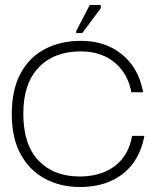

<svg xmlns="http://www.w3.org/2000/svg" viewBox="-20 -736 633 766"><path d="M298 10Q221 10 159.5 -23Q98 -56 62.5 -120.5Q27 -185 27 -281Q27 -378 62 -443Q97 -508 159.5 -540.5Q222 -573 302 -573Q368 -573 419 -549Q470 -525 504.5 -479.5Q539 -434 551 -368H504Q494 -421 465.5 -457.5Q437 -494 395.5 -512.5Q354 -531 302 -531Q196 -531 134.5 -467Q73 -403 73 -283Q73 -159 133.5 -95.5Q194 -32 298 -32Q355 -32 399 -51Q443 -70 470.5 -106Q498 -142 507 -194H556Q544 -129 510 -83.5Q476 -38 422.5 -14Q369 10 298 10ZM308 -604H284V-612L338 -716H382V-703Z"/></svg>

Font: Darker Grotesque
Style: Regular
Weight: 400
Designer: Gabriel Lam
Foundry: TypeRant
Version: Version 1.000;gftools[0.9.28]